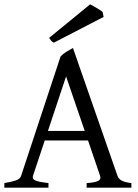

<svg xmlns="http://www.w3.org/2000/svg" viewBox="-20 -864 635 884"><path d="M0 0V-21Q33.2 -26.9 52.7 -33.2Q72.3 -39.6 77.1 -54.2L258.8 -604Q270 -616.2 286.6 -626.2Q303.2 -636.2 315.9 -643.1L521 -54.2Q525.9 -40.5 539.8 -32.7Q553.7 -24.9 585 -21V0H378.9V-21Q416.5 -23.4 431.4 -30.8Q446.3 -38.1 440.9 -54.2L385.3 -217.3H186L131.8 -54.2Q127 -39.1 145 -32.2Q163.1 -25.4 203.1 -21V0ZM200.7 -261.2H370.1L284.2 -512.2ZM228 -667.5Q219.7 -671.4 216.3 -675.8Q212.9 -680.2 206.1 -689.5L395 -844.2Q405.3 -838.4 425.3 -827.1Q445.3 -815.9 452.6 -808.1L457 -786.1Z"/></svg>

Font: David Libre
Style: Regular
Weight: 400
Designer: Ismar David, J. Victor Gaultney, Annie Olsen and Meir Sadan
Foundry: Monotype Imaging Inc. & SIL International
Version: Version 1.100; ttfautohint (v1.8.4.7-5d5b)